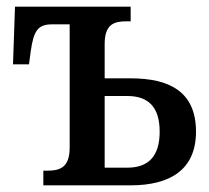

<svg xmlns="http://www.w3.org/2000/svg" viewBox="-20 -556 627 576"><path d="M110 0H372C489 0 568 -46 568 -161C568 -282 487 -321 372 -321H294V-424C294 -484 323 -492 359 -492H372V-536H25L19 -363H67L72 -401C81 -465 94 -483 137 -483H189V-113C189 -52 158 -44 122 -44H110ZM294 -53V-268H362C424 -268 459 -236 459 -161C459 -87 425 -53 362 -53Z"/></svg>

Font: Noto Serif SemiCondensed Medium
Style: Regular
Weight: 500
Width: 4
Designer: Monotype Design Team
Foundry: Monotype Imaging Inc.
Version: Version 2.014